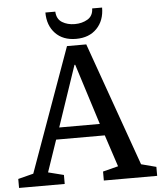

<svg xmlns="http://www.w3.org/2000/svg" viewBox="-69 -970 859 1022"><g transform="rotate(-5 360.0 -459.0)"><path d="M526 -69 470 -239H210L152 -69L235 -48V0H-9V-48L73 -69L311 -730H414L649 -69L729 -48V0H444V-48ZM342 -627 232 -302H449L346 -627ZM515 -918H462Q461 -878 431.5 -860.5Q402 -843 363 -843Q324 -843 295.5 -860.5Q267 -878 265 -918H212Q212 -849 252.5 -806.5Q293 -764 363 -764Q433 -764 474 -806.5Q515 -849 515 -918Z"/></g></svg>

Font: Domine Medium
Style: Regular
Weight: 500
Designer: Pablo Impallari, Rodrigo Fuenzalida, Brenda Gallo
Foundry: Pablo Impallari, Rodrigo Fuenzalida, Brenda Gallo
Version: Version 2.000